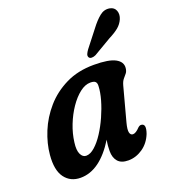

<svg xmlns="http://www.w3.org/2000/svg" viewBox="-125 -759 777 863"><g transform="rotate(-20 264.0 -327.0)"><path d="M392 -154Q383.5 -122 387 -108.2Q390.5 -94.5 402 -94.5Q416 -94.5 435 -115Q444 -123 451.5 -121.5Q475 -119 459.5 -75Q443.5 -35 411.2 -13Q379 9 342.5 9Q309 9 293 -9.2Q277 -27.5 277 -59Q277 -70.5 278 -83.2Q279 -96 282 -112Q207 9 114.5 9Q66 9 39.2 -27.2Q12.5 -63.5 19 -135Q23.5 -187.5 46 -242.5Q68.5 -297.5 109 -344Q149.5 -390.5 207.8 -419.2Q266 -448 342.5 -448Q414 -448 444.8 -431.2Q475.5 -414.5 472.5 -385.5Q471 -370.5 464 -362Q457 -353.5 448.8 -343.8Q440.5 -334 435.5 -316ZM141.5 -150Q136.5 -113.5 145.8 -94.5Q155 -75.5 171.5 -75.5Q191.5 -75.5 213.2 -94.8Q235 -114 255.2 -145.2Q275.5 -176.5 292 -213.5Q308.5 -250.5 318.8 -286.5Q329 -322.5 330 -351Q331 -364.5 324.8 -371.5Q318.5 -378.5 300.5 -378.5Q275.5 -378.5 249.8 -358.5Q224 -338.5 201.2 -305.2Q178.5 -272 162.5 -231.5Q146.5 -191 141.5 -150ZM403 -599.5Q426.5 -631 448.8 -649Q471 -667 497 -662Q518 -658 524.8 -639.5Q531.5 -621 522.5 -600Q513.5 -579.5 496.2 -565.2Q479 -551 449.5 -536L364.5 -486Q355 -481.5 345.8 -481.5Q336.5 -481.5 332.5 -487.5Q328 -495 331.8 -503.8Q335.5 -512.5 342.5 -522Z"/></g></svg>

Font: Fraunces 144pt SuperSoft SemiBold
Style: Italic
Weight: 600
Italic angle: -16°
Version: Version 1.000;[b76b70a41]